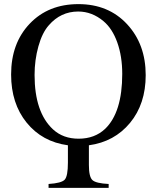

<svg xmlns="http://www.w3.org/2000/svg" viewBox="-20 -696 762 933"><path d="M310 94V10Q185 -7 109.5 -100Q34 -193 34 -334Q34 -486 124.5 -581Q215 -676 361 -676Q507 -676 597.5 -578.5Q688 -481 688 -331Q688 -191 612 -99Q536 -7 412 10V106Q412 163 429 179Q446 195 508 198V217H216V198Q279 194 294.5 177Q310 160 310 94ZM574 -337Q574 -422 550 -489.5Q526 -557 483 -593Q427 -640 360 -640Q275 -640 217 -573Q185 -537 166.5 -470.5Q148 -404 148 -332Q148 -150 238 -67Q287 -22 362 -22Q440 -22 491 -70Q574 -150 574 -337Z"/></svg>

Font: STIX Math
Style: Regular
Weight: 400
Designer: MicroPress Inc., with final additions and corrections provided by Coen Hoffman, Elsevier (retired)
Version: Version 1.1.1